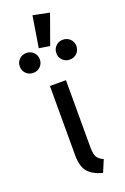

<svg xmlns="http://www.w3.org/2000/svg" viewBox="-202 -971 675 1036"><g transform="rotate(-20 135.5 -453.0)"><path d="M90 -527H182V-141Q182 -102 192.5 -85Q203 -68 228 -57L199 12Q140 -4 115 -35.5Q90 -67 90 -130ZM103 -739 132 -918 226 -899 165 -729ZM31 -738Q55 -738 71.5 -721.5Q88 -705 88 -681Q88 -657 71.5 -640.5Q55 -624 31 -624Q6 -624 -10.5 -640.5Q-27 -657 -27 -681Q-27 -705 -10.5 -721.5Q6 -738 31 -738ZM240 -738Q265 -738 281.5 -721.5Q298 -705 298 -681Q298 -657 281.5 -640.5Q265 -624 240 -624Q216 -624 199.5 -640.5Q183 -657 183 -681Q183 -705 199.5 -721.5Q216 -738 240 -738Z"/></g></svg>

Font: Fira Sans Variable
Style: Regular
Weight: 400
Designer: Carrois Corporate & Edenspiekermann AG
Foundry: Carrois Corporate GbR & Edenspiekermann AG
Version: Version 4.202